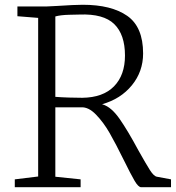

<svg xmlns="http://www.w3.org/2000/svg" viewBox="-20 -785 737 805"><path d="M580 -561Q580 -485 533 -427.5Q486 -370 408 -348L411 -347Q447 -336 481.5 -286.5Q516 -237 560 -155Q592 -98 608.5 -72Q625 -46 638 -44L697 -33V0H572Q560 0 544 -27.5Q528 -55 500 -112Q465 -183 439.5 -227.5Q414 -272 382.5 -304.5Q351 -337 320 -335H212V-44L318 -33V0H42V-33L140 -45V-710L53 -717V-758H177Q186 -758 218 -760Q293 -765 327 -765Q447 -765 513.5 -718.5Q580 -672 580 -561ZM212 -716V-379Q236 -377 268 -376Q300 -375 325 -375Q412 -376 458 -423Q504 -470 504 -552Q504 -640 459 -684Q414 -728 313 -724Q304 -724 268.5 -723Q233 -722 212 -716Z"/></svg>

Font: Martel UltraLight
Style: Regular
Weight: 250
Designer: Dan Reynolds
Foundry: Dan Reynolds
Version: Version 1.001; ttfautohint (v1.1) -l 5 -r 5 -G 72 -x 0 -D la